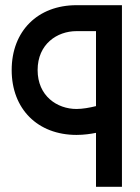

<svg xmlns="http://www.w3.org/2000/svg" viewBox="-20 -520 540 740"><path d="M275 0C304 0 330 -4 350 -8V200H450V-500H275C125 -500 25 -400 25 -250C25 -100 125 0 275 0ZM125 -250C125 -350 200 -400 275 -400H350V-111C326 -105 298 -100 275 -100C200 -100 125 -150 125 -250Z"/></svg>

Font: LS-VG5000
Style: Regular
Weight: 400
Designer: Justin Bihan, 2021
Foundry: Justin Bihan, 2021
Version: Version 1.000;Glyphs 3.1.2 (3151)